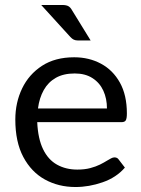

<svg xmlns="http://www.w3.org/2000/svg" viewBox="-20 -744 568 771"><path d="M283 7Q215 7 160.2 -23.2Q105.5 -53.5 73.5 -113.8Q41.5 -174 41.5 -264Q41.5 -332 68.8 -388.8Q96 -445.5 148.8 -479.8Q201.5 -514 278 -514Q337.5 -514 385.5 -488.2Q433.5 -462.5 461.5 -412.2Q489.5 -362 489.5 -288.5Q489.5 -268.5 485.2 -261Q481 -253.5 468 -253.5H129.5Q132.5 -187 153 -144.8Q173.5 -102.5 209 -82.8Q244.5 -63 290.5 -63Q320 -63 342.5 -69Q365 -75 381.5 -83.2Q398 -91.5 410 -99Q419 -104.5 426.2 -108.2Q433.5 -112 439.5 -112Q451 -112 456.5 -103.5L481.5 -71Q447 -31 392 -12Q337.5 7 283 7ZM409.5 -308.5Q409.5 -348 395 -379.8Q380.5 -411.5 351.5 -430.2Q322.5 -449 280 -449Q235 -449 204.2 -431.5Q173.5 -414 155.8 -382.5Q138 -351 132.5 -308.5ZM344 -581.5H293Q283 -581.5 276.2 -584.8Q269.5 -588 262.5 -595.5L145.5 -724H230Q246 -724 254.5 -719.2Q263 -714.5 269.5 -702.5Z"/></svg>

Font: Verano Sans
Style: Regular
Weight: 400
Designer: Lukasz Dziedzic with Adam Twardoch and Botio Nikoltchev
Foundry: tyPoland Lukasz Dziedzic
Version: Version 3.001;December 28, 2019;FontCreator 12.0.0.2547 64-b